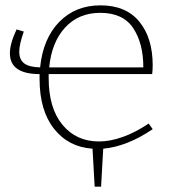

<svg xmlns="http://www.w3.org/2000/svg" viewBox="-20 -550 660 718"><path d="M551 -67Q455 -2 366 6L358 148H334L326 6Q236 0 182 -68.5Q128 -137 128 -254V-273Q17 -273 17 -351Q17 -387 42 -440L69 -432Q52 -384 52 -357Q52 -327 70.5 -313Q89 -299 130 -298Q141 -406 201.5 -468Q262 -530 356 -530Q451 -530 501 -469Q551 -408 551 -306Q551 -288 549 -273H162V-258Q162 -146 213.5 -83.5Q265 -21 350 -21Q392 -21 439.5 -38Q487 -55 536 -88ZM164 -298H516Q516 -388 478 -445Q440 -502 355 -502Q274 -502 223.5 -447Q173 -392 164 -298Z"/></svg>

Font: Bitter Pro ExtraLight
Style: Regular
Weight: 275
Designer: Sol Matas, and Bitter project Authors
Foundry: Sol Matas
Version: Version 1.010